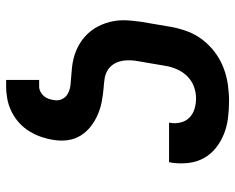

<svg xmlns="http://www.w3.org/2000/svg" viewBox="-92 -476 783 640"><g transform="rotate(90 300.0 -156.5)"><path d="M247 215V105H269Q278 105 286.5 100.5Q295 96 301 89Q307 82 310 73Q313 64 314 56Q317 41 310.5 28Q304 15 291 8.5Q278 2 263.5 0.5Q249 -1 234 -2Q219 -3 205 -4.5Q191 -6 176.5 -9.5Q162 -13 149 -18.5Q136 -24 124 -31.5Q112 -39 102 -48Q92 -57 83.5 -68Q75 -79 68.5 -91.5Q62 -104 57.5 -117.5Q53 -131 50.5 -145.5Q48 -160 48 -174.5Q48 -189 49.5 -204Q51 -219 53 -234L70 -334Q75 -362 85 -389Q95 -416 113 -439.5Q131 -463 155 -481Q179 -499 206.5 -509.5Q234 -520 262 -524Q290 -528 317 -528Q346 -528 374 -524.5Q402 -521 427 -511Q452 -501 473 -484.5Q494 -468 507 -445Q520 -422 523.5 -394Q527 -366 523 -338L521 -328H389L390 -332Q393 -350 388.5 -367.5Q384 -385 372 -396.5Q360 -408 343 -413Q326 -418 308 -418Q289 -418 269.5 -411Q250 -404 235 -389Q220 -374 211.5 -354.5Q203 -335 200 -316L183 -216Q181 -202 181.5 -188Q182 -174 186 -161Q190 -148 198.5 -137.5Q207 -127 218.5 -121Q230 -115 244 -113Q258 -111 272 -110H273Q297 -108 320 -103.5Q343 -99 363.5 -90Q384 -81 402 -67Q420 -53 432 -34Q444 -15 447.5 8.5Q451 32 447 56Q444 77 437 97.5Q430 118 418.5 137Q407 156 390 171.5Q373 187 352.5 197Q332 207 311 211Q290 215 269 215Z"/></g></svg>

Font: Iosevka Aile Extrabold
Style: Italic
Weight: 800
Italic angle: -9°
Designer: Belleve Invis
Foundry: Belleve Invis
Version: Version 31.1.0; ttfautohint (v1.8.4)